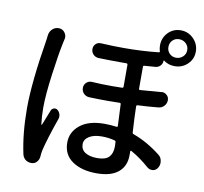

<svg xmlns="http://www.w3.org/2000/svg" viewBox="-95 -967 1190 1118"><g transform="rotate(10 500.0 -408.0)"><path d="M127 -701.2Q129.9 -724.6 146.5 -739.3Q162.1 -752.9 181.6 -752.9Q183.6 -752.9 186.5 -752.9Q208 -751 219.7 -733.4Q228.5 -720.7 228.5 -706.1Q228.5 -700.2 226.6 -694.3Q223.6 -680.7 221.7 -671.9Q207 -603.5 190.4 -479.5Q173.8 -355.5 173.8 -282.2Q173.8 -230.5 179.7 -183.6Q180.7 -181.6 181.6 -181.6Q182.6 -181.6 183.6 -182.6Q197.3 -218.8 219.7 -273.4Q224.6 -284.2 236.3 -287.6Q248 -291 257.8 -283.2Q268.6 -274.4 272.9 -260.3Q277.3 -246.1 272.5 -232.4Q251 -171.9 234.9 -119.6Q218.8 -67.4 211.9 -37.1Q208 -19.5 207 0Q206.1 18.6 194.3 32.7Q182.6 46.9 164.1 47.9Q162.1 47.9 160.2 47.9Q142.6 47.9 127.9 38.1Q112.3 26.4 107.4 6.8Q81.1 -114.3 81.1 -262.7Q81.1 -415 124 -675.8Q126 -692.4 127 -701.2ZM924.8 -795.9Q908.2 -811.5 884.8 -811.5Q861.3 -811.5 845.7 -795.9Q830.1 -780.3 830.1 -756.8Q830.1 -733.4 845.7 -717.8Q861.3 -702.1 884.8 -702.1Q908.2 -702.1 924.8 -717.8Q941.4 -733.4 941.4 -756.8Q941.4 -780.3 924.8 -795.9ZM624 -131.8Q624 -147.5 623 -156.2Q623 -164.1 616.2 -166Q579.1 -175.8 540 -175.8Q492.2 -175.8 464.4 -158.2Q436.5 -140.6 436.5 -112.3Q436.5 -80.1 462.9 -63.5Q489.3 -46.9 534.2 -46.9Q583 -46.9 603.5 -68.8Q624 -90.8 624 -131.8ZM819.3 -673.8Q818.4 -674.8 817.4 -674.3Q816.4 -673.8 816.4 -671.9Q816.4 -655.3 805.2 -643.1Q793.9 -630.9 777.3 -628.9Q745.1 -626 710.9 -624Q704.1 -624 704.1 -616.2V-487.3Q704.1 -480.5 710.9 -480.5Q781.2 -485.4 835 -490.2Q837.9 -491.2 839.8 -491.2Q855.5 -491.2 867.2 -480.5Q880.9 -468.8 880.9 -450.2Q880.9 -430.7 867.7 -416Q854.5 -401.4 835 -399.4Q776.4 -393.6 711.9 -390.6Q705.1 -389.6 705.1 -382.8Q706.1 -321.3 711.9 -230.5Q711.9 -222.7 718.8 -220.7Q802.7 -190.4 880.9 -128.9Q898.4 -116.2 901.4 -93.8Q902.3 -88.9 902.3 -84Q902.3 -67.4 893.6 -53.7Q883.8 -37.1 865.2 -34.2Q861.3 -34.2 858.4 -34.2Q843.8 -34.2 831.1 -44.9Q779.3 -90.8 723.6 -122.1Q721.7 -124 719.2 -122.6Q716.8 -121.1 716.8 -119.1V-95.7Q716.8 -31.2 673.3 4.9Q629.9 41 544.9 41Q457 41 401.9 3.4Q346.7 -34.2 346.7 -106.4Q346.7 -168 397.5 -209.5Q448.2 -251 542 -251Q578.1 -251 613.3 -246.1Q620.1 -245.1 620.1 -252Q614.3 -361.3 614.3 -379.9Q614.3 -386.7 606.4 -386.7Q572.3 -385.7 537.1 -385.7Q482.4 -385.7 426.8 -387.7Q407.2 -388.7 394 -402.3Q380.9 -416 380.9 -435.5Q380.9 -454.1 394.5 -466.8Q407.2 -478.5 423.8 -478.5Q424.8 -478.5 426.8 -478.5Q483.4 -474.6 543.9 -474.6Q574.2 -474.6 605.5 -475.6Q613.3 -475.6 613.3 -483.4V-612.3Q613.3 -620.1 605.5 -620.1Q585.9 -620.1 565.4 -620.1Q502.9 -620.1 440.4 -622.1Q421.9 -623 409.2 -636.2Q396.5 -649.4 396.5 -668Q396.5 -685.5 409.2 -698.2Q420.9 -709 436.5 -709Q438.5 -709 439.5 -709Q510.7 -705.1 577.1 -705.1Q684.6 -705.1 780.3 -715.8Q788.1 -716.8 785.2 -723.6Q780.3 -740.2 780.3 -756.8Q780.3 -801.8 810.5 -833Q840.8 -864.3 885.3 -864.3Q929.7 -864.3 960.9 -832.5Q992.2 -800.8 992.2 -756.8Q992.2 -712.9 960.9 -682.6Q929.7 -652.3 884.8 -652.3Q846.7 -652.3 819.3 -673.8Z"/></g></svg>

Font: Gen Jyuu Gothic Medium
Style: Regular
Weight: 500
Designer: [Source Han Sans]
Ryoko NISHIZUKA  (kana & ideographs); Paul D. Hunt (Latin, Greek & Cyrillic); Wenlong ZHANG  (bopomofo
Version: Version 1.002.20150607